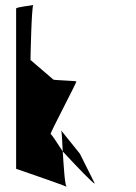

<svg xmlns="http://www.w3.org/2000/svg" viewBox="-20 -742 540 762"><path d="M44 -72C44 -72 225 -10 244 -1C237 -10 233 -81 229 -141C205 -178 184 -210 181 -210C176 -210 285 -415 283 -419C281 -421 192 -424 192 -426L101 -504C101 -512 105 -712 112 -722C105 -720 44 -714 44 -708ZM112 -722C112 -722 113 -722 113 -722C113 -722 112 -722 112 -722ZM223 -224C225 -221 227 -184 229 -141C283 -83 353 -9 356 -14L297 -132ZM244 -1C245 0 245 0 246 0C246 0 244 -1 244 -1Z"/></svg>

Font: Ampere
Style: UltCnd
Weight: 400
Version: Version 1